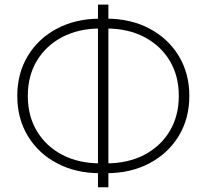

<svg xmlns="http://www.w3.org/2000/svg" viewBox="-20 -773 881 819"><path d="M407.2 -34.2Q303.7 -34.2 223.9 -76.2Q144 -118.2 98.9 -192.6Q53.7 -267.1 53.7 -363.8Q53.7 -460.4 98.9 -534.9Q144 -609.4 223.9 -651.4Q303.7 -693.4 407.2 -693.4H433.6Q537.1 -693.4 616.9 -651.4Q696.8 -609.4 742.2 -534.9Q787.6 -460.4 787.6 -363.8Q787.6 -267.1 742.2 -192.6Q696.8 -118.2 616.9 -76.2Q537.1 -34.2 433.6 -34.2ZM407.2 -76.2H433.6Q525.9 -76.2 595.5 -112.5Q665 -148.9 703.9 -213.6Q742.7 -278.3 742.7 -363.8Q742.7 -449.7 703.9 -514.2Q665 -578.6 595.5 -615Q525.9 -651.4 433.6 -651.4H407.2Q315.4 -651.4 245.8 -615Q176.3 -578.6 137.5 -514.2Q98.6 -449.7 98.6 -363.8Q98.6 -278.3 137.5 -213.6Q176.3 -148.9 245.8 -112.5Q315.4 -76.2 407.2 -76.2ZM397.9 25.9V-753.4H442.4V25.9Z"/></svg>

Font: Inter 24pt ExtraLight
Style: Regular
Weight: 250
Designer: Rasmus Andersson
Foundry: rsms
Version: Version 4.001;git-66647c0bb